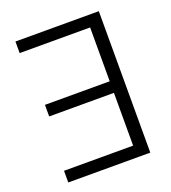

<svg xmlns="http://www.w3.org/2000/svg" viewBox="-133 -828 828 928"><g transform="rotate(-20 281.0 -364.0)"><path d="M481 -727.5V0H59.1V-60.1H414.6V-331.5H81.5V-391.1H414.6V-668H52.2V-727.5Z"/></g></svg>

Font: Inter Tight Light
Style: Regular
Weight: 300
Designer: Rasmus Andersson
Foundry: rsms
Version: Version 3.004